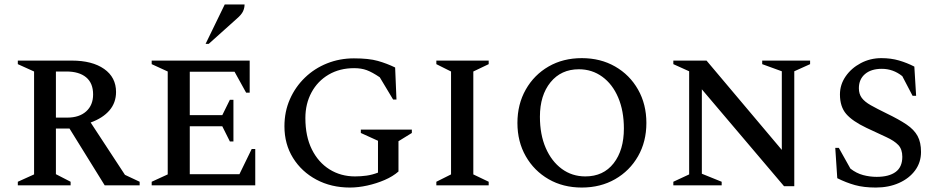

<svg xmlns="http://www.w3.org/2000/svg" viewBox="-20 -832 4208 862"><path d="M60 0V-16L133 -49V-511L60 -544V-560H302Q394 -560 447.5 -522.5Q501 -485 501 -419Q501 -371 471.5 -336.5Q442 -302 387 -282L541 -47L607 -16V0H450L292 -255H231V-50L297 -16V0ZM278 -511H231V-304H282Q336 -304 367 -332Q398 -360 398 -408Q398 -459 366.5 -485Q335 -511 278 -511Z M661 0V-16L733 -49V-511L661 -544V-560H1101V-416H1085L1033 -510H832V-315H978L1012 -384H1028V-197H1012L978 -265H832V-50H1055L1110 -163H1126V0ZM903 -635 989 -812H1078Q1078 -796 1071 -781Q1064 -766 1043 -748L917 -635Z M1551 10Q1467 10 1400.5 -25.5Q1334 -61 1295.5 -123Q1257 -185 1257 -265Q1257 -331 1281.5 -386.5Q1306 -442 1349 -483.5Q1392 -525 1448.5 -547.5Q1505 -570 1569 -570Q1636 -570 1676.5 -558.5Q1717 -547 1754 -529L1760 -385H1745L1685 -485Q1651 -508 1626.5 -517Q1602 -526 1570 -526Q1505 -526 1455.5 -497Q1406 -468 1378.5 -417Q1351 -366 1351 -302Q1351 -220 1380 -161.5Q1409 -103 1459.5 -71.5Q1510 -40 1574 -40Q1600 -40 1625.5 -43.5Q1651 -47 1677 -57V-200L1600 -235V-250H1829V-235L1769 -198V-62Q1744 -40 1707 -24Q1670 -8 1629 1Q1588 10 1551 10Z M1939 0V-16L2005 -49V-511L1939 -544V-560H2174V-544L2105 -511V-49L2174 -16V0Z M2592 10Q2508 10 2443 -27.5Q2378 -65 2340.5 -130.5Q2303 -196 2303 -280Q2303 -364 2340.5 -430Q2378 -496 2443 -533.5Q2508 -571 2592 -571Q2676 -571 2741.5 -533.5Q2807 -496 2844.5 -430Q2882 -364 2882 -280Q2882 -196 2844.5 -130.5Q2807 -65 2741.5 -27.5Q2676 10 2592 10ZM2608 -40Q2689 -40 2735 -99Q2781 -158 2781 -255Q2781 -334 2755.5 -394Q2730 -454 2684 -487.5Q2638 -521 2579 -521Q2499 -521 2451.5 -462.5Q2404 -404 2404 -308Q2404 -228 2430 -168Q2456 -108 2502 -74Q2548 -40 2608 -40Z M3003 0V-16L3074 -49V-512L3003 -544V-560H3152L3490 -159V-512L3402 -544V-560H3617V-544L3546 -512V4H3500L3131 -431V-52L3220 -16V0Z M3912 10Q3858 10 3818.5 -1Q3779 -12 3739 -32L3730 -168H3746L3798 -75Q3825 -54 3855 -46Q3885 -38 3916 -38Q3971 -38 4001 -60Q4031 -82 4031 -128Q4031 -162 4013 -181Q3995 -200 3959 -216.5Q3923 -233 3870 -258Q3807 -288 3779 -320.5Q3751 -353 3751 -408Q3751 -452 3776.5 -489Q3802 -526 3844.5 -548.5Q3887 -571 3937 -571Q3980 -571 4016 -560.5Q4052 -550 4085 -533L4093 -402H4077L4031 -490Q3990 -523 3939 -523Q3891 -523 3863.5 -499.5Q3836 -476 3836 -436Q3836 -410 3849 -392.5Q3862 -375 3889.5 -359.5Q3917 -344 3960 -323Q4016 -296 4050 -273Q4084 -250 4099.5 -221.5Q4115 -193 4115 -150Q4115 -103 4088.5 -67Q4062 -31 4016 -10.5Q3970 10 3912 10Z"/></svg>

Font: Spectral SC Medium
Style: Regular
Weight: 500
Designer: Jean-Baptiste Levee
Foundry: Production Type
Version: Version 2.001